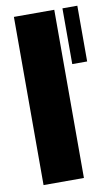

<svg xmlns="http://www.w3.org/2000/svg" viewBox="-82 -744 461 787"><g transform="rotate(-10 149.0 -350.0)"><path d="M34 0V-700H202V0ZM236 -468V-700H298V-468Z"/></g></svg>

Font: Tektur Condensed
Style: Bold
Weight: 700
Width: 3
Designer: Adam Jagosz
Foundry: Adam Jagosz
Version: Version 1.005;gftools[0.9.30]